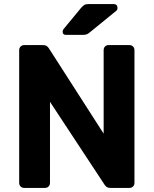

<svg xmlns="http://www.w3.org/2000/svg" viewBox="-20 -921 753 941"><path d="M303 -750Q287 -750 287 -766Q287 -774 292 -779L377 -882Q387 -893 393.5 -897Q400 -901 414 -901H537Q556 -901 556 -881Q556 -874 551 -869L422 -764Q414 -757 406.5 -753.5Q399 -750 386 -750ZM99 0Q88 0 81 -7Q74 -14 74 -25V-675Q74 -686 81 -693Q88 -700 99 -700H190Q205 -700 212 -693Q219 -686 221 -682L488 -266V-675Q488 -686 494.5 -693Q501 -700 512 -700H614Q625 -700 632 -693Q639 -686 639 -675V-25Q639 -14 632 -7Q625 0 614 0H522Q507 0 500 -7Q493 -14 491 -18L225 -422V-25Q225 -14 218 -7Q211 0 200 0Z"/></svg>

Font: Fz Rubik SemBd
Style: Regular
Weight: 600
Designer: Hubert and Fischer
Foundry: Hubert and Fischer
Version: Vit hóa bi FontZin.com